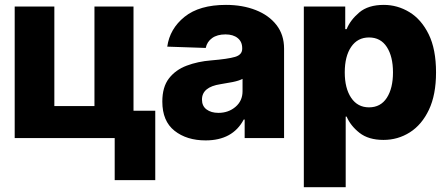

<svg xmlns="http://www.w3.org/2000/svg" viewBox="-20 -573 1850 797"><path d="M534.2 -545.9V0H41V-545.9H205.6V-132.8H372.1V-545.9ZM624.5 -113.3V174.8H456.1V-113.3Z M833.5 9.8Q754.9 9.8 704.3 -30.3Q653.8 -70.3 653.8 -151.4Q653.8 -211.9 681.4 -247.6Q709 -283.2 755.1 -300.5Q801.3 -317.9 856.4 -322.3Q926.3 -328.1 955.8 -336.9Q985.4 -345.7 985.4 -370.6V-373Q985.4 -399.9 966.6 -415Q947.8 -430.2 916 -430.2Q881.8 -430.2 860.6 -415Q839.4 -399.9 834 -374L674.3 -379.4Q684.6 -453.6 746.1 -503.2Q807.6 -552.7 918 -552.7Q986.8 -552.7 1041.5 -531.2Q1096.2 -509.8 1127.7 -469.2Q1159.2 -428.7 1159.2 -371.1V0H995.6V-76.7H991.7Q945.8 9.8 833.5 9.8ZM886.7 -104.5Q928.2 -104.5 957.5 -129.4Q986.8 -154.3 986.8 -194.3V-245.6Q972.2 -237.8 945.6 -232.4Q918.9 -227.1 895.5 -223.6Q818.4 -211.9 818.4 -159.7Q818.4 -132.8 837.4 -118.7Q856.4 -104.5 886.7 -104.5Z M1241.2 204.1V-545.9H1413.1V-452.1H1418.9Q1434.1 -489.7 1471.2 -521.2Q1508.3 -552.7 1573.2 -552.7Q1629.9 -552.7 1679.4 -522.7Q1729 -492.7 1759.5 -430.7Q1790 -368.7 1790 -272.5Q1790 -179.7 1760.5 -117.4Q1731 -55.2 1681.4 -23.7Q1631.8 7.8 1571.8 7.8Q1509.8 7.8 1472.4 -21.5Q1435.1 -50.8 1418.9 -88.9H1415V204.1ZM1511.7 -127.4Q1560.1 -127.4 1585.7 -167Q1611.3 -206.5 1611.3 -272.5Q1611.3 -338.4 1585.7 -377.9Q1560.1 -417.5 1511.7 -417.5Q1464.4 -417.5 1437.7 -378.4Q1411.1 -339.4 1411.1 -272.5Q1411.1 -206.5 1437.7 -167Q1464.4 -127.4 1511.7 -127.4Z"/></svg>

Font: Inter Tight ExtraBold
Style: Regular
Weight: 800
Designer: Rasmus Andersson
Foundry: rsms
Version: Version 3.004; ttfautohint (v1.8.4.7-5d5b)